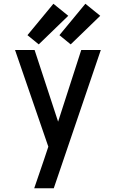

<svg xmlns="http://www.w3.org/2000/svg" viewBox="-20 -1001 616 1021"><path d="M162 0H266L516 -735H412L289 -354L164 -735H60L237 -221L214 -152Q201 -114 188 -76Q175 -38 162 0ZM356 -765 513 -917 434 -981 296 -814ZM186 -765 343 -917 264 -981 126 -814Z"/></svg>

Font: Iosevka Sparkle Medium
Style: Regular
Weight: 500
Designer: Belleve Invis
Foundry: Belleve Invis
Version: Version 4.5.0; ttfautohint (v1.8.3)